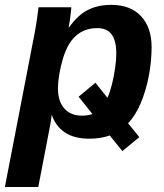

<svg xmlns="http://www.w3.org/2000/svg" viewBox="-42 -558 673 786"><path d="M323.2 9.8Q262.2 9.8 224.1 -15.6Q186 -41 170.4 -86.9H169.4Q168.9 -80.1 167.7 -72.5Q166.5 -64.9 165.5 -57.1Q164.1 -49.3 151.4 17.1Q138.7 83.5 114.7 207.5H-22L96.7 -406.7Q99.1 -420.4 101.8 -433.6Q104.5 -446.8 106.4 -460.4Q108.9 -477.5 111.3 -494.6Q113.8 -511.7 115.7 -528.3H250Q250 -524.9 248.5 -511Q247.1 -497.1 244.6 -479.5Q242.2 -461.9 238.8 -445.8H240.7Q276.4 -496.1 317.4 -517.1Q358.4 -538.1 414.1 -538.1Q491.7 -538.1 535.2 -491.9Q578.6 -445.8 578.6 -365.2Q578.6 -305.7 566.9 -245.4Q555.2 -185.1 533.7 -134.8Q512.2 -84.5 482.4 -53.2L528.3 3.4L459 60.5L407.2 -3.4Q370.1 9.8 323.2 9.8ZM355.5 -442.9Q278.8 -442.9 238.8 -374Q225.6 -350.6 215.8 -318.6Q206.1 -286.6 200.7 -254.2Q195.3 -221.7 195.3 -195.8Q195.3 -143.6 221.2 -114Q247.1 -84.5 293.5 -84.5Q317.4 -84.5 336.4 -91.3L279.8 -162.1L348.6 -219.2L397.9 -157.7Q408.2 -180.2 416.3 -212.6Q424.3 -245.1 429.2 -279.1Q434.1 -313 434.1 -338.9Q434.1 -390.6 415.3 -416.7Q396.5 -442.9 355.5 -442.9Z"/></svg>

Font: Arimo
Style: Italic
Weight: 400
Italic angle: -12°
Designer: Steve Matteson
Foundry: Monotype Imaging Inc.
Version: Version 1.33